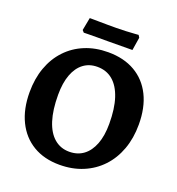

<svg xmlns="http://www.w3.org/2000/svg" viewBox="-144 -915 963 1043"><g transform="rotate(20 337.5 -393.0)"><path d="M315.2 12Q226.9 12 162.6 -26.3Q98.3 -64.6 63.5 -135.8Q28.7 -206.9 28.7 -303.8Q28.7 -382.3 51.9 -446.5Q75.1 -510.7 118.8 -557.1Q162.4 -603.6 222.9 -628.5Q283.3 -653.5 356.8 -653.5Q447.6 -653.5 512.4 -615.9Q577.3 -578.2 611.9 -508.3Q646.6 -438.3 646.6 -340.5Q646.6 -261.5 622.9 -196.8Q599.2 -132.1 555.3 -85.5Q511.4 -38.8 450.4 -13.4Q389.4 12 315.2 12ZM340.8 -72.8Q389 -72.8 423 -98.2Q457 -123.5 475.7 -171.8Q494.4 -220.2 494.4 -289.1Q494.4 -377.3 474.7 -437.1Q454.9 -497 418.1 -527.9Q381.4 -558.8 328.7 -558.8Q282 -558.8 248.6 -533.4Q215.1 -508.1 197.2 -460.2Q179.2 -412.3 179.2 -343.4Q179.2 -255.7 198.4 -195.4Q217.6 -135.1 254.1 -104Q290.7 -72.8 340.8 -72.8ZM194.8 -707.7 184.3 -719.4 198.4 -793.3Q198.4 -793.3 213.9 -793.3Q229.4 -793.3 253.4 -792.8Q277.4 -792.3 303.9 -792.3Q330.4 -792.3 352.4 -792.3Q377.4 -792.3 406.9 -793.8Q436.5 -795.3 457.8 -796.8Q479.1 -798.3 479.1 -798.3L487.4 -784.7L475.4 -709.7L334.2 -708.7Q305.3 -708.7 272.5 -708.7Q239.6 -708.7 217.2 -708.2Q194.8 -707.7 194.8 -707.7Z"/></g></svg>

Font: Alegreya
Style: Regular
Weight: 400
Designer: Juan Pablo del Peral
Foundry: Huerta Tipografica
Version: Version 2.009